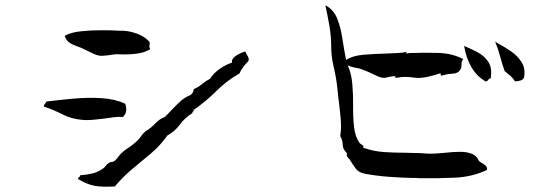

<svg xmlns="http://www.w3.org/2000/svg" viewBox="-20 -727 2040 724"><path d="M917 -497Q907 -487 898 -475.5Q889 -464 883 -450Q834 -422 795.5 -383.5Q757 -345 711 -313Q710 -308 707.5 -306Q705 -304 705 -300Q677 -283 658.5 -257.5Q640 -232 611 -216Q585 -179 551 -150Q517 -121 481.5 -92Q446 -63 413 -24Q365 -21 336 -26.5Q307 -32 274 -52Q273 -55 277 -58Q282 -61 282 -66Q308 -68 328.5 -73Q349 -78 368 -91Q374 -95 379 -102Q384 -109 391 -113Q396 -116 402.5 -116.5Q409 -117 413 -121Q421 -128 427.5 -137.5Q434 -147 444 -155Q455 -164 466 -171Q477 -178 488 -188Q502 -199 512 -213.5Q522 -228 535 -236Q551 -246 566.5 -262.5Q582 -279 602 -286Q618 -303 635 -320.5Q652 -338 666 -350Q680 -361 694 -366.5Q708 -372 711 -391Q729 -399 742.5 -410.5Q756 -422 772 -430Q786 -452 809.5 -468Q833 -484 855 -491Q852 -505 869.5 -516.5Q887 -528 905 -533Q906 -530 907.5 -527Q909 -524 911 -521Q915 -515 917 -509Q919 -503 917 -497ZM547 -542Q527 -529 497.5 -525Q468 -521 435 -522Q424 -523 413 -522Q402 -521 392 -519Q382 -518 372.5 -517Q363 -516 355 -517Q343 -519 330 -525.5Q317 -532 302 -539Q287 -547 270.5 -552.5Q254 -558 241.5 -566.5Q229 -575 224 -592Q247 -605 285 -609Q323 -613 363 -613Q403 -613 433 -611Q440 -611 444 -611Q470 -610 498 -599.5Q526 -589 544 -569Q545 -565 544.5 -562.5Q544 -560 544 -558Q543 -555 543 -551.5Q543 -548 547 -542ZM452 -336Q457 -322 456 -310Q455 -298 444 -286Q427 -287 409.5 -285Q392 -283 374 -280Q354 -278 333 -275.5Q312 -273 291 -275Q250 -278 215 -296Q180 -314 146 -325Q144 -329 149 -335Q154 -340 154 -344Q202 -350 256 -355Q310 -360 361.5 -357Q413 -354 452 -336Z M1816 -86Q1761 -60 1695 -57Q1629 -54 1562 -55Q1555 -56 1547.5 -56Q1540 -56 1533 -56Q1490 -57 1444 -60.5Q1398 -64 1355 -72Q1332 -77 1322 -90.5Q1312 -104 1302 -120Q1299 -125 1296.5 -128Q1294 -131 1293 -132Q1289 -136 1288 -139Q1287 -142 1288 -150Q1273 -163 1272.5 -180.5Q1272 -198 1263 -214Q1268 -244 1264.5 -281.5Q1261 -319 1256 -358Q1255 -367 1254 -376.5Q1253 -386 1252 -395Q1248 -434 1238.5 -474Q1229 -514 1229 -548Q1229 -591 1222 -630.5Q1215 -670 1207 -707Q1238 -691 1251.5 -657Q1265 -623 1271 -582Q1277 -541 1285 -501Q1309 -517 1350.5 -520.5Q1392 -524 1434 -525Q1458 -526 1479.5 -527Q1501 -528 1516 -532Q1515 -530 1512.5 -529.5Q1510 -529 1510 -526Q1514 -526 1517.5 -526Q1521 -526 1525 -527Q1578 -529 1632 -527.5Q1686 -526 1727 -504Q1722 -499 1721 -493Q1720 -487 1720 -481Q1720 -477 1719.5 -473Q1719 -469 1716 -465Q1708 -450 1686 -449Q1664 -448 1647 -442Q1643 -441 1642 -444.5Q1641 -448 1641 -451Q1622 -444 1593 -437.5Q1564 -431 1544 -434Q1543 -434 1532.5 -435.5Q1522 -437 1505 -437Q1499 -437 1494 -436.5Q1489 -436 1485 -435Q1481 -434 1477 -434Q1473 -434 1469 -434Q1470 -434 1470.5 -437Q1471 -440 1471 -440Q1464 -440 1458.5 -439Q1453 -438 1447 -437Q1441 -435 1435 -434Q1429 -433 1421 -434Q1409 -436 1388.5 -446.5Q1368 -457 1346 -465Q1333 -470 1319 -472Q1305 -474 1291 -481Q1305 -451 1308.5 -410.5Q1312 -370 1311.5 -328Q1311 -286 1315 -249Q1319 -212 1335 -189Q1336 -187 1342 -183Q1346 -181 1349 -177.5Q1352 -174 1349 -170Q1390 -156 1429.5 -153.5Q1469 -151 1509 -151Q1528 -150 1548 -150Q1568 -150 1588 -148Q1604 -147 1622 -148Q1640 -149 1659 -151Q1686 -154 1711.5 -154.5Q1737 -155 1757 -148Q1777 -141 1786 -120Q1788 -119 1791 -116Q1801 -111 1810 -103.5Q1819 -96 1816 -86ZM1956 -434Q1951 -426 1944.5 -424Q1938 -422 1932 -421Q1925 -421 1922 -420Q1915 -432 1904.5 -441Q1894 -450 1883 -459Q1873 -487 1865.5 -515.5Q1858 -544 1847 -570Q1850 -568 1853.5 -566Q1857 -564 1860 -562Q1885 -549 1909 -532Q1933 -515 1947.5 -491.5Q1962 -468 1956 -434ZM1830 -431Q1826 -431 1824 -429.5Q1822 -428 1821 -426Q1819 -423 1817 -421.5Q1815 -420 1811 -420Q1777 -440 1757.5 -474Q1738 -508 1730 -554L1732 -553Q1754 -544 1780 -530.5Q1806 -517 1821.5 -493.5Q1837 -470 1830 -431Z"/></svg>

Font: Yuji Boku
Style: Regular
Weight: 400
Designer: Kataoka Yuji
Foundry: Kinuta Font Factory
Version: Version 3.002